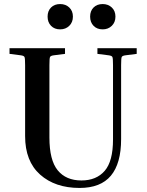

<svg xmlns="http://www.w3.org/2000/svg" viewBox="-20 -918 724 948"><path d="M461 -652V-680H655V-652L600 -645Q584 -643 581 -636.5Q578 -630 578 -596V-231Q578 -111 527.5 -50.5Q477 10 373 10Q252 10 178 -56Q104 -122 104 -246V-596Q104 -630 101 -636.5Q98 -643 82 -645L27 -652V-680H301V-652L246 -645Q230 -643 227 -636.5Q224 -630 224 -596V-239Q224 -127 265 -77Q306 -27 382 -27Q456 -27 497 -74.5Q538 -122 538 -229V-596Q538 -630 535 -636.5Q532 -643 516 -645ZM277 -773Q249 -773 232 -790.5Q215 -808 215 -836Q215 -864 232 -881Q249 -898 277 -898Q304 -898 322 -881Q340 -864 340 -836Q340 -808 322 -790.5Q304 -773 277 -773ZM487 -773Q459 -773 442 -790.5Q425 -808 425 -836Q425 -864 442 -881Q459 -898 487 -898Q514 -898 532 -881Q550 -864 550 -836Q550 -808 532 -790.5Q514 -773 487 -773Z"/></svg>

Font: Inria Serif
Style: Bold
Weight: 700
Designer: Black Foundry Team
Foundry: Black Foundry
Version: Version 1.000; ttfautohint (v1.8.3)